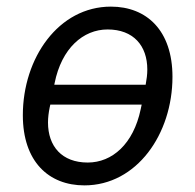

<svg xmlns="http://www.w3.org/2000/svg" viewBox="-20 -548 590 580"><path d="M235 12C393 12 501 -143 501 -316C501 -456 423 -528 315 -528C157 -528 49 -373 49 -200C49 -60 127 12 235 12ZM145 -297C166 -402 231 -459 305 -459C383 -459 425 -410 425 -338C425 -323 423 -308 420 -292H144ZM245 -57C167 -57 125 -106 125 -178C125 -193 127 -208 130 -223L132 -232H408L405 -218C383 -113 319 -57 245 -57Z"/></svg>

Font: Braiins Sans
Style: Italic
Weight: 400
Italic angle: -11.31°
Designer: Mike Abbink, Paul van der Laan, Pieter van Rosmalen, Jiri Chlebus, Lubos Buracinsky
Foundry: Bold Monday, Sudetype
Version: Version 1.000;hotconv 1.0.109;makeotfexe 2.5.65596